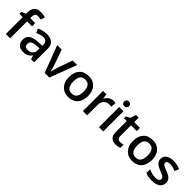

<svg xmlns="http://www.w3.org/2000/svg" viewBox="326 -2197 3638 3638"><g transform="rotate(45 2145.0 -377.5)"><path d="M353 -453.1H221.2V0H106V-453.1H17.1V-506.8L106 -542V-577.1Q106 -672.9 150.9 -719Q195.8 -765.1 288.1 -765.1Q348.6 -765.1 407.2 -745.1L377 -658.2Q334.5 -671.9 295.9 -671.9Q256.8 -671.9 239 -647.7Q221.2 -623.5 221.2 -575.2V-540H353Z M782.7 0 759.8 -75.2H755.9Q716.8 -25.9 677.2 -8.1Q637.7 9.8 575.7 9.8Q496.1 9.8 451.4 -33.2Q406.7 -76.2 406.7 -154.8Q406.7 -238.3 468.8 -280.8Q530.8 -323.2 657.7 -327.1L751 -330.1V-358.9Q751 -410.6 726.8 -436.3Q702.6 -461.9 651.9 -461.9Q610.4 -461.9 572.3 -449.7Q534.2 -437.5 499 -420.9L461.9 -502.9Q505.9 -525.9 558.1 -537.8Q610.4 -549.8 656.7 -549.8Q759.8 -549.8 812.3 -504.9Q864.7 -460 864.7 -363.8V0ZM611.8 -78.1Q674.3 -78.1 712.2 -113Q750 -147.9 750 -210.9V-257.8L680.7 -254.9Q599.6 -252 562.7 -227.8Q525.9 -203.6 525.9 -153.8Q525.9 -117.7 547.4 -97.9Q568.8 -78.1 611.8 -78.1Z M1147.9 0 942.9 -540H1064L1173.8 -226.1Q1202.1 -147 1208 -98.1H1211.9Q1216.3 -133.3 1246.1 -226.1L1356 -540H1478L1272 0Z M2039.1 -271Q2039.1 -138.7 1971.2 -64.5Q1903.3 9.8 1782.2 9.8Q1706.5 9.8 1648.4 -24.4Q1590.3 -58.6 1559.1 -122.6Q1527.8 -186.5 1527.8 -271Q1527.8 -402.3 1595.2 -476.1Q1662.6 -549.8 1785.2 -549.8Q1902.3 -549.8 1970.7 -474.4Q2039.1 -398.9 2039.1 -271ZM1646 -271Q1646 -84 1784.2 -84Q1920.9 -84 1920.9 -271Q1920.9 -456.1 1783.2 -456.1Q1710.9 -456.1 1678.5 -408.2Q1646 -360.4 1646 -271Z M2444.8 -549.8Q2479.5 -549.8 2502 -544.9L2490.7 -438Q2466.3 -443.8 2439.9 -443.8Q2371.1 -443.8 2328.4 -398.9Q2285.6 -354 2285.6 -282.2V0H2170.9V-540H2260.7L2275.9 -444.8H2281.7Q2308.6 -493.2 2351.8 -521.5Q2395 -549.8 2444.8 -549.8Z M2716.8 0H2602.1V-540H2716.8ZM2595.2 -683.1Q2595.2 -713.9 2612.1 -730.5Q2628.9 -747.1 2660.2 -747.1Q2690.4 -747.1 2707.3 -730.5Q2724.1 -713.9 2724.1 -683.1Q2724.1 -653.8 2707.3 -637Q2690.4 -620.1 2660.2 -620.1Q2628.9 -620.1 2612.1 -637Q2595.2 -653.8 2595.2 -683.1Z M3082 -83Q3124 -83 3166 -96.2V-9.8Q3147 -1.5 3116.9 4.2Q3086.9 9.8 3054.7 9.8Q2891.6 9.8 2891.6 -162.1V-453.1H2817.9V-503.9L2897 -545.9L2936 -660.2H3006.8V-540H3160.6V-453.1H3006.8V-164.1Q3006.8 -122.6 3027.6 -102.8Q3048.3 -83 3082 -83Z M3752.9 -271Q3752.9 -138.7 3685.1 -64.5Q3617.2 9.8 3496.1 9.8Q3420.4 9.8 3362.3 -24.4Q3304.2 -58.6 3272.9 -122.6Q3241.7 -186.5 3241.7 -271Q3241.7 -402.3 3309.1 -476.1Q3376.5 -549.8 3499 -549.8Q3616.2 -549.8 3684.6 -474.4Q3752.9 -398.9 3752.9 -271ZM3359.9 -271Q3359.9 -84 3498 -84Q3634.8 -84 3634.8 -271Q3634.8 -456.1 3497.1 -456.1Q3424.8 -456.1 3392.3 -408.2Q3359.9 -360.4 3359.9 -271Z M4247.6 -153.8Q4247.6 -74.7 4189.9 -32.5Q4132.3 9.8 4024.9 9.8Q3917 9.8 3851.6 -22.9V-122.1Q3946.8 -78.1 4028.8 -78.1Q4134.8 -78.1 4134.8 -142.1Q4134.8 -162.6 4123 -176.3Q4111.3 -189.9 4084.5 -204.6Q4057.6 -219.2 4009.8 -237.8Q3916.5 -273.9 3883.5 -310.1Q3850.6 -346.2 3850.6 -403.8Q3850.6 -473.1 3906.5 -511.5Q3962.4 -549.8 4058.6 -549.8Q4153.8 -549.8 4238.8 -511.2L4201.7 -424.8Q4114.3 -460.9 4054.7 -460.9Q3963.9 -460.9 3963.9 -409.2Q3963.9 -383.8 3987.5 -366.2Q4011.2 -348.6 4090.8 -317.9Q4157.7 -292 4188 -270.5Q4218.3 -249 4232.9 -220.9Q4247.6 -192.9 4247.6 -153.8Z"/></g></svg>

Font: f0_41264          
Style: Regular
Weight: 600
Foundry: Ascender Corporation
Version: Version 1.10